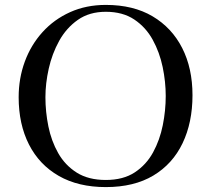

<svg xmlns="http://www.w3.org/2000/svg" viewBox="-20 -759 860 782"><path d="M655 -368Q655 -426 642.5 -486Q630 -546 602 -597Q574 -648 527 -679.5Q480 -711 411 -711Q344 -711 297 -678Q250 -645 221 -592.5Q192 -540 178.5 -479.5Q165 -419 165 -363Q165 -304 177 -244.5Q189 -185 217 -135.5Q245 -86 292.5 -56Q340 -26 411 -26Q482 -26 529 -57Q576 -88 603.5 -138.5Q631 -189 643 -249Q655 -309 655 -368ZM764 -371Q764 -260 723.5 -175.5Q683 -91 604.5 -44Q526 3 411 3Q299 3 219.5 -42.5Q140 -88 98 -170.5Q56 -253 56 -363Q56 -440 81 -508Q106 -576 153 -628Q200 -680 265.5 -709.5Q331 -739 411 -739Q523 -739 601.5 -692.5Q680 -646 722 -563.5Q764 -481 764 -371Z"/></svg>

Font: Kaisei Tokumin
Style: Regular
Weight: 400
Designer: Font-Kai, 金井和夫
Foundry: KAZUO KANAI
Version: Version 5.003